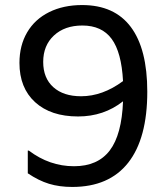

<svg xmlns="http://www.w3.org/2000/svg" viewBox="-20 -728 660 760"><path d="M563 -365Q563 -180 487.5 -84Q412 12 266 12Q215 12 174 -0.5Q133 -13 90 -42V-132H94Q176 -70 273 -70Q367 -70 414.5 -132.5Q462 -195 467 -327Q391 -267 289 -267Q181 -267 119 -323.5Q57 -380 57 -479Q57 -548 87.5 -600Q118 -652 174.5 -680Q231 -708 305 -708Q433 -708 498 -621Q563 -534 563 -365ZM301 -347Q386 -347 467 -407Q461 -521 422 -574Q383 -627 306 -627Q236 -627 193.5 -587.5Q151 -548 151 -483Q151 -419 191 -383Q231 -347 301 -347Z"/></svg>

Font: Amiko
Style: Regular
Weight: 400
Designer: Pablo Impallari, Rodrigo Fuenzalida, Andres Torresi
Foundry: Impallari Type
Version: Version 1.001; ttfautohint (v1.3)